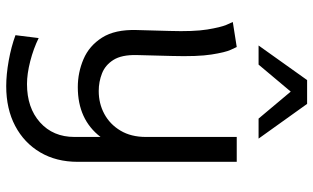

<svg xmlns="http://www.w3.org/2000/svg" viewBox="-220 -566 1032 633"><g transform="rotate(90 296.5 -249.0)"><path d="M263.5 247Q225.5 247 179.5 238.8Q133.5 230.5 95.5 216.5L105 140Q139.5 157 181.2 167.8Q223 178.5 256.5 178.5Q335 178.5 383 135.5Q431 92.5 431 22V-64Q373.5 11 267 11Q218.5 11 174.5 -7.8Q130.5 -26.5 103.5 -69Q76.5 -111.5 78.5 -182.5L81.5 -291Q84 -371 76.8 -415.5Q69.5 -460 61.5 -478.8Q53.5 -497.5 52 -500L134.5 -513Q135.5 -510.5 143.8 -493Q152 -475.5 159.2 -429.8Q166.5 -384 164 -297.5L161 -182.5Q160 -133.5 177 -106.5Q194 -79.5 221.5 -68.8Q249 -58 279.5 -58Q321 -58 355.2 -76.5Q389.5 -95 410.2 -129.8Q431 -164.5 431 -213.5V-513H513V11.5Q513 82 481.8 135Q450.5 188 394.5 217.5Q338.5 247 263.5 247ZM129.5 -585 243.5 -745H322L436.5 -585H370.5L281.5 -691L192.5 -585Z"/></g></svg>

Font: Mooli
Style: Regular
Weight: 400
Designer: Vernon Adams
Foundry: Vernon Adams
Version: Version 1.000; ttfautohint (v1.8.4.7-5d5b);gftools[0.9.33]